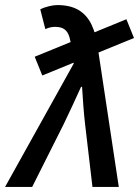

<svg xmlns="http://www.w3.org/2000/svg" viewBox="-49 -738 549 758"><path d="M118 -440 88 -514 450 -662 480 -588ZM-29 0 242 -487 235 -541Q231 -572 225 -592Q219 -612 206 -622Q193 -632 168 -632Q158 -632 148 -629.5Q138 -627 130 -623L110 -701Q125 -709 144.5 -713.5Q164 -718 177 -718Q228 -718 261 -698.5Q294 -679 312.5 -640.5Q331 -602 338 -543L420 0H316L287 -247Q283 -281 280 -321Q277 -361 275 -395H271Q256 -361 237 -321Q218 -281 202 -247L78 0Z"/></svg>

Font: Source Sans 3 ExtraLight SemiBold
Style: Italic
Weight: 600
Italic angle: -11°
Version: Version 3.052;hotconv 1.1.0;makeotfexe 2.6.0